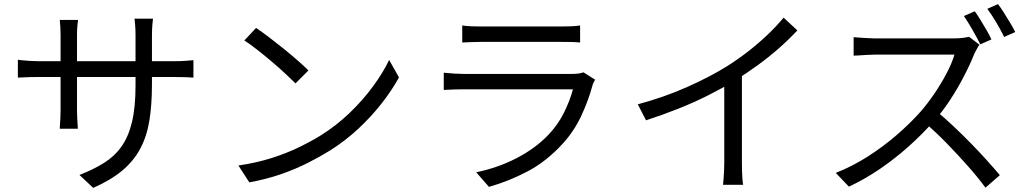

<svg xmlns="http://www.w3.org/2000/svg" viewBox="-20 -869 5010 935"><path d="M720 -459Q720 -359 707.5 -282Q695 -205 663 -145Q631 -85 575.5 -38.5Q520 8 434 46L367 -17Q436 -44 487 -76Q538 -108 572 -156Q606 -204 623 -276Q640 -348 640 -453V-696Q640 -726 638 -748.5Q636 -771 635 -778H725Q724 -771 722 -748.5Q720 -726 720 -696ZM360 -772Q359 -765 357 -745Q355 -725 355 -699V-333Q355 -315 356 -295.5Q357 -276 358 -261.5Q359 -247 359 -242H271Q271 -247 272 -261Q273 -275 274 -294.5Q275 -314 275 -333V-699Q275 -716 274 -735.5Q273 -755 271 -772ZM67 -578Q72 -577 87.5 -575.5Q103 -574 125 -572.5Q147 -571 167 -571H830Q863 -571 887 -573Q911 -575 922 -576V-491Q913 -492 888 -493Q863 -494 830 -494H167Q146 -494 125 -493.5Q104 -493 88.5 -492Q73 -491 67 -491Z M1227 -733Q1254 -715 1289 -688.5Q1324 -662 1360.5 -632.5Q1397 -603 1429 -575Q1461 -547 1482 -526L1419 -463Q1400 -482 1370 -510Q1340 -538 1304 -568.5Q1268 -599 1233 -626.5Q1198 -654 1170 -672ZM1141 -63Q1229 -76 1301.5 -99Q1374 -122 1434 -151Q1494 -180 1541 -209Q1618 -257 1683 -319.5Q1748 -382 1797 -449Q1846 -516 1875 -577L1923 -492Q1889 -430 1839 -366Q1789 -302 1726 -243Q1663 -184 1587 -136Q1537 -105 1477.5 -75Q1418 -45 1347.5 -20.5Q1277 4 1194 19Z M2231 -745Q2251 -742 2274 -741Q2297 -740 2321 -740Q2336 -740 2375.5 -740Q2415 -740 2465.5 -740Q2516 -740 2566.5 -740Q2617 -740 2657 -740Q2697 -740 2714 -740Q2738 -740 2762 -741Q2786 -742 2805 -745V-662Q2787 -664 2762.5 -664.5Q2738 -665 2713 -665Q2696 -665 2656.5 -665Q2617 -665 2567 -665Q2517 -665 2466.5 -665Q2416 -665 2376.5 -665Q2337 -665 2321 -665Q2298 -665 2275 -664Q2252 -663 2231 -662ZM2878 -481Q2875 -475 2870.5 -466.5Q2866 -458 2865 -452Q2845 -378 2810 -303.5Q2775 -229 2719 -168Q2640 -82 2548.5 -34Q2457 14 2361 41L2299 -30Q2405 -52 2496 -99Q2587 -146 2651 -213Q2697 -261 2726.5 -320.5Q2756 -380 2770 -434Q2759 -434 2728.5 -434Q2698 -434 2654 -434Q2610 -434 2559.5 -434Q2509 -434 2457.5 -434Q2406 -434 2361.5 -434Q2317 -434 2284.5 -434Q2252 -434 2239 -434Q2221 -434 2195 -433.5Q2169 -433 2141 -431V-515Q2169 -512 2194 -510.5Q2219 -509 2239 -509Q2250 -509 2281 -509Q2312 -509 2356 -509Q2400 -509 2451 -509Q2502 -509 2553 -509Q2604 -509 2648 -509Q2692 -509 2723.5 -509Q2755 -509 2766 -509Q2783 -509 2798 -511Q2813 -513 2821 -517Z M3086 -361Q3216 -396 3328 -446Q3440 -496 3523 -548Q3575 -581 3624.5 -619.5Q3674 -658 3718 -700Q3762 -742 3796 -783L3863 -721Q3821 -676 3772 -633Q3723 -590 3668.5 -550.5Q3614 -511 3555 -474Q3500 -441 3431 -406Q3362 -371 3284 -340Q3206 -309 3126 -283ZM3507 -506 3593 -532V-76Q3593 -57 3593.5 -36Q3594 -15 3595.5 3Q3597 21 3599 31H3501Q3502 21 3503.5 3Q3505 -15 3506 -36Q3507 -57 3507 -76Z M4727 -814Q4740 -796 4755 -771.5Q4770 -747 4784.5 -722Q4799 -697 4808 -677L4754 -653Q4739 -683 4716.5 -722.5Q4694 -762 4674 -791ZM4840 -849Q4854 -831 4869.5 -806Q4885 -781 4900 -756.5Q4915 -732 4924 -713L4870 -689Q4854 -722 4831.5 -760Q4809 -798 4788 -826ZM4750 -651Q4745 -645 4737.5 -631.5Q4730 -618 4725 -608Q4706 -559 4675 -499Q4644 -439 4606 -381Q4568 -323 4526 -277Q4471 -215 4405 -156Q4339 -97 4266 -47Q4193 3 4114 40L4050 -27Q4131 -59 4205.5 -106.5Q4280 -154 4345.5 -210.5Q4411 -267 4462 -324Q4496 -363 4529.5 -412Q4563 -461 4589.5 -511.5Q4616 -562 4628 -603Q4620 -603 4590 -603Q4560 -603 4519 -603Q4478 -603 4433 -603Q4388 -603 4347 -603Q4306 -603 4276.5 -603Q4247 -603 4238 -603Q4221 -603 4199.5 -601.5Q4178 -600 4160.5 -599Q4143 -598 4137 -598V-688Q4144 -687 4162.5 -686Q4181 -685 4202 -683.5Q4223 -682 4238 -682Q4249 -682 4278 -682Q4307 -682 4347.5 -682Q4388 -682 4432 -682Q4476 -682 4516.5 -682Q4557 -682 4586 -682Q4615 -682 4624 -682Q4649 -682 4668.5 -684.5Q4688 -687 4699 -690ZM4539 -329Q4580 -295 4623.5 -254Q4667 -213 4709 -170Q4751 -127 4787 -87Q4823 -47 4849 -16L4779 45Q4744 -3 4695 -58.5Q4646 -114 4591.5 -170Q4537 -226 4482 -273Z"/></svg>

Font: Noto Sans HK
Style: Regular
Weight: 400
Designer: Ryoko NISHIZUKA 西塚涼子 (kana, bopomofo & ideographs); Paul D. Hunt (Latin, Greek & Cyrillic); Sandoll Communications 산돌커뮤니
Foundry: Adobe
Version: Version 2.004-H2;hotconv 1.0.118;makeotfexe 2.5.65603